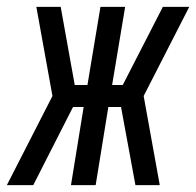

<svg xmlns="http://www.w3.org/2000/svg" viewBox="-49 -540 572 560"><path d="M-29 0 104 -260 57 -520H128L169 -292H206L244 -520H316L278 -292H309L348 -368L426 -520H503L370 -260L417 0H346L304 -228H267L230 0H158L195 -228H164L48 0Z"/></svg>

Font: Iosevka Term Curly
Style: Italic
Weight: 400
Italic angle: -9°
Designer: Belleve Invis
Foundry: Belleve Invis
Version: Version 32.3.0